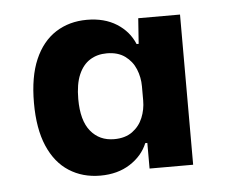

<svg xmlns="http://www.w3.org/2000/svg" viewBox="-37 -778 532 445"><g transform="rotate(-5 229.5 -555.5)"><path d="M179.9 -374.6Q138.6 -374.6 107.1 -394.9Q75.6 -415.1 58.3 -455.4Q41 -495.7 41 -555.7Q41 -616.4 58.3 -656.5Q75.6 -696.6 107.1 -716.9Q138.6 -737.1 179.9 -737.1Q220.4 -737.1 249 -719.1Q277.6 -701 289.9 -671.1H294.7L298.9 -730.4H396.1V-381H294.7V-440.6H289.9Q278 -411.6 249.1 -393.1Q220.3 -374.6 179.9 -374.6ZM219.1 -456Q244.7 -456 261.4 -468.1Q278.1 -480.3 285.9 -499.4Q293.7 -518.4 293.7 -539.4V-572.3Q293.7 -593.3 285.9 -612.4Q278.1 -631.4 261.4 -643.6Q244.7 -655.7 219.1 -655.7Q196.6 -655.7 179.9 -645.1Q163.1 -634.6 153.6 -612.6Q144.1 -590.6 144.1 -555.7Q144.1 -505.6 164.6 -480.8Q185 -456 219.1 -456Z"/></g></svg>

Font: Mona Sans ExtraLight
Style: Regular
Weight: 200
Designer: Deni Anggara
Foundry: GitHub
Version: Version 2.000